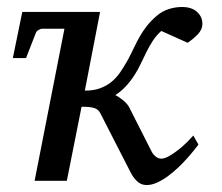

<svg xmlns="http://www.w3.org/2000/svg" viewBox="-20 -515 633 547"><path d="M265.1 -481 221.7 -256.8Q246.1 -256.8 264.2 -263.2Q282.2 -269.5 296.6 -281Q311 -292.5 322.3 -308.8Q333.5 -325.2 344.7 -345.2Q354 -362.8 361.8 -379.4Q369.6 -396 378.4 -411.4Q387.2 -426.8 398.7 -441.4Q410.2 -456.1 426.8 -470.2Q442.4 -483.4 461.2 -489.3Q480 -495.1 498.5 -495.1Q525.9 -495.1 541.3 -481.2Q556.6 -467.3 556.6 -446.8Q556.6 -431.2 543.9 -417.7Q531.2 -404.3 514.6 -393.1L439.5 -426.8Q425.3 -414.1 415.3 -398.7Q405.3 -383.3 397 -366.5Q388.7 -349.6 380.6 -332.5Q372.6 -315.4 362.3 -299.8Q350.6 -281.7 336.7 -267.3Q322.8 -252.9 308.6 -244.1Q319.3 -238.8 331.1 -229Q342.8 -219.2 347.7 -210L410.6 -85.9Q415 -76.2 422.9 -69.6Q430.7 -63 439.5 -63Q449.2 -63 462.6 -70.8Q476.1 -78.6 489.3 -89.1Q502.4 -99.6 513.7 -110.8Q524.9 -122.1 530.8 -128.9L545.4 -103Q541.5 -98.1 533.2 -87.6Q524.9 -77.1 513.4 -64.2Q502 -51.3 487.8 -37.8Q473.6 -24.4 458.5 -13.2Q443.4 -2 427.7 5.1Q412.1 12.2 397.5 12.2Q381.8 12.2 370.4 1.2Q358.9 -9.8 351.6 -24.9L266.6 -190.9Q263.7 -196.8 259.8 -200.7Q255.9 -204.6 249.8 -206.8Q243.7 -209 234.6 -210Q225.6 -210.9 212.4 -210.9L170.4 0H78.6L163.6 -433.1H99.6Q95.7 -433.1 89.8 -429.7Q84 -426.3 82 -420.9L54.2 -349.6H16.6L43.5 -481Z"/></svg>

Font: Charis SIL
Style: Italic
Weight: 400
Italic angle: -11°
Foundry: SIL International
Version: Version 4.112